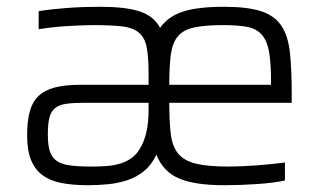

<svg xmlns="http://www.w3.org/2000/svg" viewBox="-20 -538 949 566"><path d="M240 8Q195 8 161.5 1.5Q128 -5 105.5 -21.5Q83 -38 71.5 -66.5Q60 -95 60 -139Q60 -180 67.5 -208.5Q75 -237 93 -254.5Q111 -272 141 -280Q171 -288 216 -288H418V-322Q418 -372 412 -400.5Q406 -429 388 -443Q370 -457 338 -460.5Q306 -464 253 -464Q236 -464 213.5 -463Q191 -462 169 -460.5Q147 -459 127 -456.5Q107 -454 94 -452V-505Q130 -511 177 -514.5Q224 -518 275 -518Q350 -518 391.5 -504.5Q433 -491 452 -456Q475 -489 518.5 -503.5Q562 -518 640 -518Q711 -518 751 -504.5Q791 -491 810.5 -460.5Q830 -430 835 -380Q840 -330 840 -258V-235H479Q479 -179 483.5 -142.5Q488 -106 505.5 -85Q523 -64 557.5 -55.5Q592 -47 653 -47Q690 -47 736.5 -50.5Q783 -54 820 -59V-6Q789 1 739 4.5Q689 8 641 8Q554 8 507.5 -12Q461 -32 441 -82Q427 -52 405 -34Q383 -16 356 -7Q329 2 299 5Q269 8 240 8ZM779 -288V-297Q779 -353 773 -386Q767 -419 751 -436.5Q735 -454 707.5 -459Q680 -464 638 -464Q584 -464 552 -457Q520 -450 504 -430.5Q488 -411 483.5 -376.5Q479 -342 479 -288ZM251 -47Q273 -47 294 -48.5Q315 -50 333.5 -55.5Q352 -61 367 -71.5Q382 -82 392 -99Q418 -141 418 -212V-235H229Q196 -235 175 -232Q154 -229 142 -219Q130 -209 125.5 -190.5Q121 -172 121 -142Q121 -112 126.5 -93.5Q132 -75 146 -64.5Q160 -54 185.5 -50.5Q211 -47 251 -47Z"/></svg>

Font: Azeri Sans Light
Style: Regular
Weight: 300
Designer: Hector Gatti & Omnibus-Type (original fonts) / Cristiano Sobral (main changes and remastering)
Version: Version 1.000; ttfautohint (v1.6)